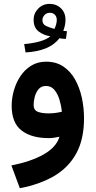

<svg xmlns="http://www.w3.org/2000/svg" viewBox="-20 -727 504 1012"><path d="M327.6 -522Q318.4 -522.5 311 -522.9Q303.7 -523.4 293 -525.4Q267.1 -490.7 221.9 -472.4Q176.8 -454.1 114.7 -450.7L107.4 -494.6Q153.8 -498.5 190.4 -509Q227.1 -519.5 245.6 -536.1Q212.4 -540 184.8 -560.3Q157.2 -580.6 157.2 -623Q157.2 -656.7 181.4 -681.6Q205.6 -706.5 241.2 -706.5Q277.3 -706.5 301.3 -683.3Q325.2 -660.2 325.2 -622.6Q325.2 -594.7 313.5 -564.5Q318.8 -564 322.8 -563.5Q326.7 -563 333 -562.5ZM267.1 -574.7Q272.5 -585.9 275.9 -598.6Q279.3 -611.3 279.3 -622.1Q279.3 -639.2 269 -649.4Q258.8 -659.7 243.2 -659.7Q225.1 -659.7 214.4 -647.5Q203.6 -635.3 203.6 -621.1Q203.6 -599.1 222.9 -590.1Q242.2 -581.1 267.1 -574.7ZM422.9 -103.5Q422.9 6.8 382.1 81.5Q341.3 156.2 265.4 200.7Q189.5 245.1 84.5 265.1L40 145Q142.1 125 209.5 87.2Q276.9 49.3 293.5 -6.3Q262.7 1 236.8 1Q145.5 1 93.5 -39.3Q41.5 -79.6 41.5 -169.9Q41.5 -209 53 -249.8Q64.5 -290.5 87.2 -325Q109.9 -359.4 144 -380.6Q178.2 -401.9 223.1 -401.9Q276.4 -401.9 314.2 -376.2Q352.1 -350.6 376 -307.6Q399.9 -264.6 411.4 -211.7Q422.9 -158.7 422.9 -103.5ZM235.8 -129.4Q256.3 -129.4 274.7 -132.1Q293 -134.8 306.2 -138.2Q303.2 -168.5 293.9 -200Q284.7 -231.4 267.3 -252.7Q250 -273.9 222.2 -273.9Q196.8 -273.9 182.6 -256.1Q168.5 -238.3 162.8 -215.1Q157.2 -191.9 157.2 -174.8Q157.2 -146.5 179 -137.9Q200.7 -129.4 235.8 -129.4Z"/></svg>

Font: Vazirmatn RD
Style: Bold
Weight: 700
Designer: Saber Rastikerdar
Foundry: Saber Rastikerdar
Version: Version 32.102